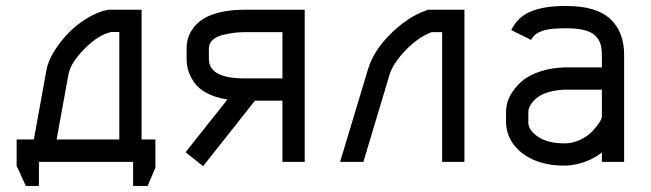

<svg xmlns="http://www.w3.org/2000/svg" viewBox="-20 -532 2140 631"><path d="M166 -73.7H372.1V-426.8H345.7Q303.7 -418 257.8 -371.6Q211.9 -325.2 205.1 -288.1ZM132.8 -302.7Q137.7 -330.1 157.5 -362.5Q177.2 -395 204.8 -423.3Q232.4 -451.7 267.6 -472.9Q302.7 -494.1 335.9 -500H339.4H445.3V-73.7H490.7V19L465.3 79.1H417.5V0H107.9V79.1H64.9L34.7 12.7V-73.7H91.3Z M782.7 -426.3Q768.6 -426.3 753.2 -424.6Q737.8 -422.9 716.1 -418.2Q694.3 -413.6 680.4 -401.9Q666.5 -390.1 666.5 -373V-338.4Q666.5 -274.4 782.7 -274.4H908.2V-426.3ZM593.3 -373Q593.3 -390.1 597.7 -406Q602.1 -421.9 615 -439.5Q627.9 -457 647.9 -470Q668 -482.9 702.9 -491.5Q737.8 -500 782.7 -500H981.4V0H908.2V-201.2H817.9L647.5 14.2L589.8 -31.7L727.5 -205.1Q688 -210.9 660.2 -225.8Q632.3 -240.7 618.7 -260.5Q605 -280.3 599.1 -299.3Q593.3 -318.4 593.3 -338.4Z M1189.5 -304.7Q1208 -366.2 1264.9 -421.9Q1321.8 -477.5 1380.4 -497.6L1386.2 -500H1506.3V0H1433.1V-426.3H1398.4Q1353.5 -409.2 1312.3 -366.2Q1271 -323.2 1259.8 -285.2L1174.3 0H1097.7Z M1643.1 -164.6Q1643.1 -180.2 1648.2 -197.5Q1653.3 -214.8 1667.2 -234.6Q1681.2 -254.4 1701.7 -270.3Q1722.2 -286.1 1756.1 -297.4Q1790 -308.6 1832.5 -310.5H1958V-351.1Q1958 -372.6 1953.4 -387.5Q1948.7 -402.3 1936.5 -414.6Q1924.3 -426.8 1900.9 -432.9Q1877.4 -439 1842.3 -439H1832.5Q1784.2 -439 1759.8 -429.7Q1735.4 -420.4 1725.6 -400.9L1660.2 -433.1Q1681.6 -477.1 1725.3 -494.6Q1769 -512.2 1832.5 -512.2H1842.3Q1939.9 -512.2 1985.6 -469.7Q2031.2 -427.2 2031.2 -351.1V0H1958V-30.8Q1907.7 7.8 1842.3 12.2H1832.5Q1783.2 12.2 1741.7 -3.4Q1700.2 -19 1672.9 -51Q1645.5 -83 1643.1 -126.5ZM1842.3 -61Q1867.2 -62.5 1890.1 -74.2Q1913.1 -85.9 1927 -100.8Q1940.9 -115.7 1949.5 -128.9Q1958 -142.1 1958 -148.9V-237.3H1832.5Q1805.2 -235.8 1783.7 -229.5Q1762.2 -223.1 1750 -214.6Q1737.8 -206.1 1729.7 -195.8Q1721.7 -185.5 1719 -178Q1716.3 -170.4 1716.3 -164.6V-126.5Q1718.8 -101.6 1750.2 -81.3Q1781.7 -61 1832.5 -61Z"/></svg>

Font: Anka/Coder Condensed
Style: Regular
Weight: 400
Width: 4
Monospace: yes
Version: Version 1.100